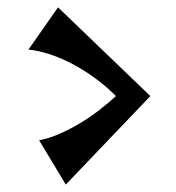

<svg xmlns="http://www.w3.org/2000/svg" viewBox="-20 -580 476 520"><path d="M387.2 -319.8 158.2 -80.1 85.9 -200.2Q112.8 -205.1 141.1 -217.5Q169.4 -230 196.8 -246.3Q224.1 -262.7 249 -282Q273.9 -301.3 293.9 -319.8Q272 -342.3 243.9 -363.5Q215.8 -384.8 184.8 -402.1Q153.8 -419.4 121.1 -430.9Q88.4 -442.4 57.1 -445.8L137.2 -560.1Z"/></svg>

Font: Original Surfer
Style: Regular
Weight: 400
Designer: Astigmatic (AOETI)
Foundry: Astigmatic (AOETI)
Version: Version 1.001